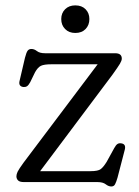

<svg xmlns="http://www.w3.org/2000/svg" viewBox="-20 -660 504 696"><path d="M387.5 -389 125.5 -39.5H308Q335.5 -39.5 345.2 -47Q355 -54.5 366.5 -73L394 -123Q400 -134 405.5 -137.8Q411 -141.5 418.5 -140.5Q437.5 -138.5 432.5 -118L406 -16Q401.5 -0.5 397.2 7.8Q393 16 383.5 16Q373.5 16 363.2 8Q353 0 333 0H66.5Q51.5 0 45.5 -6Q39.5 -12 39.5 -21Q39.5 -28.5 44 -37.8Q48.5 -47 65.5 -70.5L334 -427H167Q140 -427 128.5 -421.5Q117 -416 107 -398L89.5 -362Q83.5 -351 78 -347.5Q72.5 -344 65 -344.5Q46 -347 51 -367L70.5 -450.5Q75.5 -470 80.2 -476.2Q85 -482.5 94 -482.5Q104 -482.5 114 -474.8Q124 -467 143.5 -467H397.5Q421.5 -467 421.5 -447.5Q421.5 -440.5 414.8 -429Q408 -417.5 387.5 -389ZM253 -540.5Q230 -540.5 216 -554.8Q202 -569 202 -591Q202 -612.5 216 -626.5Q230 -640.5 253 -640.5Q276.5 -640.5 290.2 -626.5Q304 -612.5 304 -591Q304 -569 290.2 -554.8Q276.5 -540.5 253 -540.5Z"/></svg>

Font: Fraunces 9pt SuperSoft Light
Style: Regular
Weight: 300
Version: Version 1.000;[b76b70a41]